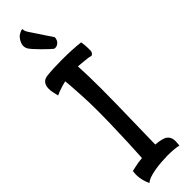

<svg xmlns="http://www.w3.org/2000/svg" viewBox="-338 -880 960 960"><g transform="rotate(-45 141.5 -400.0)"><path d="M11.7 66.4Q4.9 43 4.9 18.6Q4.9 11.7 6.8 -3.9Q16.6 -6.8 56.6 -14.6L85 -17.6Q90.8 -108.4 94.7 -255.9L95.7 -336.9Q95.7 -403.3 92.8 -450.2Q87.9 -539.1 85 -560.5Q67.4 -556.6 58.6 -553.7L35.2 -545.9Q23.4 -542 9.8 -535.2Q0 -572.3 0 -590.8Q0 -639.6 43.9 -643.6Q85.9 -648.4 147.5 -648.4Q227.5 -648.4 279.3 -641.6Q283.2 -614.3 283.2 -595.7V-580.1Q283.2 -576.2 281.2 -570.3Q277.3 -560.5 267.6 -557.6Q254.9 -561.5 243.2 -562.5L214.8 -565.4L182.6 -568.4Q186.5 -503.9 186.5 -408.2Q186.5 -339.8 185.5 -298.8L179.7 -18.6Q229.5 -14.6 246.6 -0.5Q263.7 13.7 263.7 41L261.7 70.3Q230.5 63.5 184.6 63.5L140.6 65.4Q115.2 67.4 91.8 71.3Q37.1 81.1 23.4 97.7Q16.6 84 11.7 66.4ZM97.7 -890.6Q102.5 -892.6 107.9 -895Q113.3 -897.5 118.2 -896.5Q118.2 -885.7 122.6 -877Q127 -868.2 132.8 -860.4L144.5 -842.8Q152.3 -832 166 -810.5Q179.7 -789.1 204.1 -752.9Q204.1 -745.1 200.2 -735.4Q198.2 -731.4 195.3 -727.5Q186.5 -716.8 174.8 -714.4Q163.1 -711.9 158.2 -716.8Q155.3 -718.8 141.6 -731.4Q127.9 -744.1 111.8 -760.3Q95.7 -776.4 81.5 -792.5Q67.4 -808.6 64.5 -817.4Q57.6 -835 65.9 -854Q74.2 -873 86.9 -883.8Q92.8 -886.7 97.7 -890.6Z"/></g></svg>

Font: BKP Parklife Text
Style: Regular
Weight: 400
Designer: Font Diner, Inc.; LA MECHKY PLUS GmbH
Foundry: Font Diner, Inc.; LA MECHKY PLUS GmbH
Version: Version 1.007